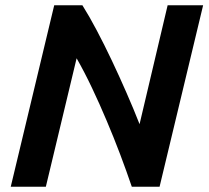

<svg xmlns="http://www.w3.org/2000/svg" viewBox="-20 -713 796 733"><path d="M21 0 187 -693H294.5Q320.5 -651.8 349.2 -597.4Q378 -543 407 -481.8Q436 -420.5 463.2 -358.2Q490.5 -296 512.8 -239L620 -693H755.5L589.2 0H483.2Q463 -59.5 438.8 -123.6Q414.5 -187.8 387.2 -252.2Q360 -316.8 331.2 -377.4Q302.5 -438 272.5 -490.5L155 0Z"/></svg>

Font: Ubuntu Sans
Style: Italic
Weight: 400
Italic angle: -13.5°
Designer: Dalton Maag Ltd
Foundry: Dalton Maag Ltd
Version: Version 1.006